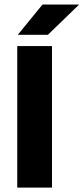

<svg xmlns="http://www.w3.org/2000/svg" viewBox="-20 -847 376 867"><path d="M214.8 0H57.9V-639H214.8ZM171.9 -826.5H335.9V-825L196.3 -690H61.5V-691.3Z"/></svg>

Font: Anek Gurmukhi Medium
Style: Regular
Weight: 500
Designer: Sarang Kulkarni (Gurmukhi), Yesha Goshar (Latin)
Foundry: Ek Type
Version: Version 1.003